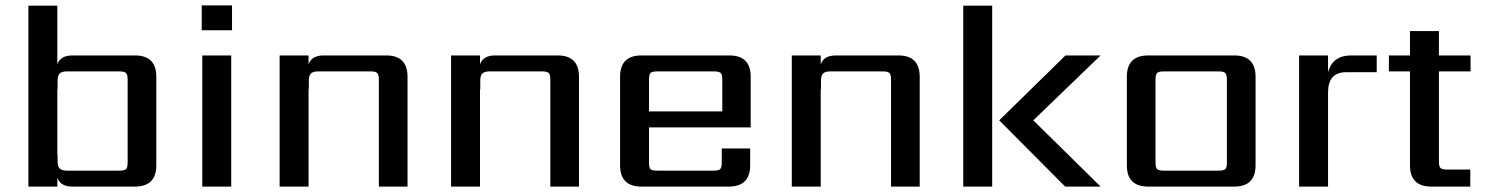

<svg xmlns="http://www.w3.org/2000/svg" viewBox="-20 -690 5496 710"><path d="M452 -90V-395Q452 -414 446 -420Q440 -426 421 -426H227Q209 -426 201 -418.5Q193 -411 193 -392V-359H192V-117H193V-93Q193 -74 201 -66.5Q209 -59 227 -59H421Q440 -59 446 -64.5Q452 -70 452 -90ZM248 -485H479Q558 -485 558 -406V-79Q558 0 479 0H248Q203 0 192 -33V0H85V-669H192V-452Q203 -485 248 -485Z M835 0H728V-485H835ZM726 -578V-670H838V-578Z M1177 -485H1408Q1487 -485 1487 -406V0H1381V-395Q1381 -414 1375 -420Q1369 -426 1350 -426H1156Q1138 -426 1130 -418.5Q1122 -411 1122 -392V-360H1121V0H1014V-485H1121V-452Q1132 -485 1177 -485Z M1811 -485H2042Q2121 -485 2121 -406V0H2015V-395Q2015 -414 2009 -420Q2003 -426 1984 -426H1790Q1772 -426 1764 -418.5Q1756 -411 1756 -392V-360H1755V0H1648V-485H1755V-452Q1766 -485 1811 -485Z M2380 -278H2651V-395Q2651 -414 2645 -420Q2639 -426 2620 -426H2411Q2391 -426 2385.5 -420Q2380 -414 2380 -395ZM2352 -485H2677Q2756 -485 2756 -406V-219H2380V-90Q2380 -70 2385.5 -64.5Q2391 -59 2411 -59H2618Q2637 -59 2643 -64.5Q2649 -70 2649 -90V-141H2754V-79Q2754 0 2675 0H2352Q2273 0 2273 -79V-406Q2273 -485 2352 -485Z M3071 -485H3302Q3381 -485 3381 -406V0H3275V-395Q3275 -414 3269 -420Q3263 -426 3244 -426H3050Q3032 -426 3024 -418.5Q3016 -411 3016 -392V-360H3015V0H2908V-485H3015V-452Q3026 -485 3071 -485Z M3542 0V-669H3649V0ZM4050 -485 3801 -245 4050 0H3919L3675 -245L3920 -485Z M4517 -90V-395Q4517 -414 4511 -420Q4505 -426 4486 -426H4284Q4265 -426 4259 -420Q4253 -414 4253 -395V-90Q4253 -70 4259 -64.5Q4265 -59 4284 -59H4486Q4505 -59 4511 -64.5Q4517 -70 4517 -90ZM4226 -485H4544Q4623 -485 4623 -406V-79Q4623 0 4544 0H4226Q4147 0 4147 -79V-406Q4147 -485 4226 -485Z M4976 -485H5071V-423H4958Q4891 -423 4891 -348V0H4784V-485H4891V-423Q4908 -485 4976 -485Z M5418 -426H5301V-94Q5301 -74 5307 -68.5Q5313 -63 5332 -63H5417V0H5273Q5194 0 5194 -79V-426H5116V-485H5194V-575H5301V-485H5418Z"/></svg>

Font: Sarpanch Medium
Style: Regular
Weight: 500
Designer: Manushi Parikh (Devanagari and Latin), Jyotish Sonowal (Devanagari)
Foundry: Indian Type Foundry
Version: Version 2.004;PS 1.0;hotconv 1.0.78;makeotf.lib2.5.61930; tt